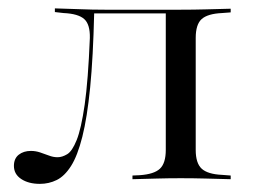

<svg xmlns="http://www.w3.org/2000/svg" viewBox="-20 -434 613 465"><path d="M417.7 -2.4Q387.9 -2.4 360.1 -1.6Q332.3 -0.8 300.8 0V-8.9L318.5 -9.7Q353.2 -12.1 367.3 -25.4Q381.5 -38.7 381.5 -71V-206.5H454V-71Q454 -38.7 468.5 -25.4Q483.1 -12.1 517.7 -10.5L538.7 -8.9V0Q506.5 -0.8 477.8 -1.6Q449.2 -2.4 417.7 -2.4ZM76.6 11.3Q49.2 11.3 31.5 -0.4Q13.7 -12.1 13.7 -32.3Q13.7 -50 25.4 -59.3Q37.1 -68.5 54.8 -68.5Q66.1 -68.5 77 -64.9Q87.9 -61.3 98.4 -57.3Q108.9 -53.2 119.4 -53.2Q130.6 -53.2 142.7 -60.5Q154.8 -67.7 165.7 -94.8Q176.6 -121.8 185.1 -180.6Q193.5 -239.5 197.6 -341.9Q198.4 -375 183.9 -387.9Q169.4 -400.8 133.9 -402.4L112.9 -404.8V-413.7Q145.2 -412.9 174.2 -411.7Q203.2 -410.5 233.9 -410.5H417.7Q449.2 -410.5 477.8 -411.3Q506.5 -412.1 538.7 -412.9V-404L517.7 -402.4Q483.1 -400.8 468.5 -387.9Q454 -375 454 -341.9V-206.5H381.5V-404L383.9 -401.6H204L208.1 -403.2Q205.6 -296 198.4 -222.6Q191.1 -149.2 179.4 -102.8Q167.7 -56.5 152 -31.9Q136.3 -7.3 117.3 2Q98.4 11.3 76.6 11.3Z"/></svg>

Font: Playfair 144pt SemiExpanded Light
Style: Regular
Weight: 300
Width: 6
Designer: Claus Eggers Sørensen
Foundry: Claus Eggers Sørensen
Version: Version 2.203